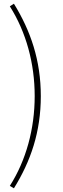

<svg xmlns="http://www.w3.org/2000/svg" viewBox="-20 -824 339 1035"><path d="M55 191C145 46 200 -112 200 -306C200 -499 145 -658 55 -804L33 -790C121 -651 167 -482 167 -306C167 -130 121 40 33 178Z"/></svg>

Font: Harano Aji Gothic CN ExtraLight
Style: Regular
Weight: 250
Foundry: Masamichi Hosoda
Version: HaranoAjiGothicCN-ExtraLight version 20230610;ttx 4.39.4